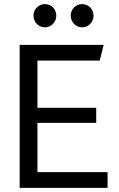

<svg xmlns="http://www.w3.org/2000/svg" viewBox="-20 -908 575 928"><path d="M75 0V-691H481L462 -615H161V-387H445V-314H161V-76H500V0ZM236 -792.5Q220 -776 197 -776Q174 -776 158 -792.5Q142 -809 142 -832.5Q142 -856 158 -872Q174 -888 197 -888Q220 -888 236 -872Q252 -856 252 -832.5Q252 -809 236 -792.5ZM416 -792.5Q400 -776 377 -776Q354 -776 338 -792.5Q322 -809 322 -832.5Q322 -856 338 -872Q354 -888 377 -888Q400 -888 416 -872Q432 -856 432 -832.5Q432 -809 416 -792.5Z"/></svg>

Font: Average Sans
Style: Regular
Weight: 400
Designer: Eduardo Rodriguez Tunni
Foundry: Eduardo Rodriguez Tunni
Version: Version 1.001